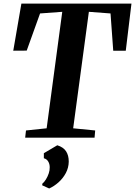

<svg xmlns="http://www.w3.org/2000/svg" viewBox="-20 -763 748 1064"><path d="M119.5 0 124 -40 238.5 -52 325 -697.5 202 -688.5 128 -482.5 53.5 -482 98.5 -743H708.5L677 -482H607.5L592.5 -688.5L472.5 -697.5L385.5 -52L507.5 -40L504 0ZM214 264 214.5 255Q225 246.5 234.5 231.2Q244 216 250 198.2Q256 180.5 255.5 164Q255.5 146 247.2 132Q239 118 223 114V86L297.5 42Q331 52.5 346 75.2Q361 98 361 132.5Q360.5 166.5 344.8 196Q329 225.5 304.2 247.5Q279.5 269.5 252.5 281.5Z"/></svg>

Font: Merriweather 60pt
Style: Bold Italic
Weight: 700
Italic angle: -7.8°
Version: Version 2.101